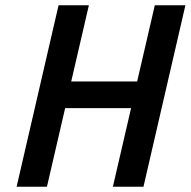

<svg xmlns="http://www.w3.org/2000/svg" viewBox="-20 -708 723 728"><path d="M43 0H158L227 -298H477L408 0H524L683 -688H567L500 -399H250L317 -688H202Z"/></svg>

Font: Crazy Punk
Style: Obl
Weight: 400
Version: Version 1